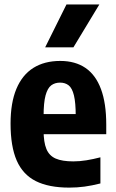

<svg xmlns="http://www.w3.org/2000/svg" viewBox="-20 -828 517 858"><path d="M289.4 10.4Q198.1 10.4 140.2 -18.6Q82.2 -47.7 54.7 -110.6Q27.2 -173.5 27.2 -275.6Q27.2 -368.6 53.3 -431Q79.5 -493.4 129.1 -524.6Q178.8 -555.7 249.2 -555.7Q316.2 -555.7 361.9 -524.5Q407.7 -493.2 431.2 -430Q454.8 -366.8 454.8 -271.4V-228.3H133.4V-318.2H339.7L318.4 -309Q318.4 -369.3 310.4 -401.8Q302.5 -434.3 286.8 -446.6Q271.2 -458.8 248.5 -458.8Q225.3 -458.8 208.9 -446.6Q192.5 -434.3 183.6 -401.8Q174.8 -369.3 174.8 -309V-245.2Q174.8 -192.4 187.4 -162.2Q199.9 -132 228.9 -119.4Q257.9 -106.8 307.6 -106.8Q336.3 -106.8 366.2 -111.7Q396.1 -116.5 428.7 -125V-8.2Q390.7 1.4 357.7 5.9Q324.7 10.4 289.4 10.4ZM181.9 -616.6 277 -808H423.9L308.2 -616.6Z"/></svg>

Font: Encode Sans Condensed Thin
Style: Regular
Weight: 100
Width: 3
Designer: Multiple Designers
Foundry: Impallari Type
Version: Version 3.002